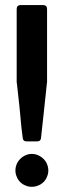

<svg xmlns="http://www.w3.org/2000/svg" viewBox="-20 -720 248 747"><path d="M125 -169.9Q125 -169.9 125 -169.9Q125 -169.9 125 -169.9Q131.8 -169.9 135.7 -173.8Q139.6 -177.7 139.6 -183.6Q139.6 -183.6 142.6 -210.9Q145.5 -238.3 149.4 -273.4Q154.3 -316.4 158.2 -355.5Q162.1 -393.6 162.1 -393.6Q162.1 -393.6 162.1 -393.6Q162.1 -393.6 162.1 -393.6Q163.1 -397.5 163.1 -400.4Q163.1 -404.3 163.1 -408.2Q163.1 -412.1 163.1 -415Q163.1 -418.9 163.1 -421.9Q163.1 -421.9 163.1 -456.1Q163.1 -490.2 163.1 -534.2Q163.1 -587.9 163.1 -636.7Q163.1 -685.5 163.1 -685.5Q163.1 -685.5 163.1 -685.5Q163.1 -685.5 163.1 -685.5Q163.1 -692.4 159.2 -696.3Q155.3 -700.2 149.4 -700.2Q149.4 -700.2 103.5 -700.2Q58.6 -700.2 58.6 -700.2Q58.6 -700.2 58.6 -700.2Q58.6 -700.2 58.6 -700.2Q52.7 -700.2 48.8 -696.3Q44.9 -692.4 44.9 -685.5Q44.9 -685.5 44.9 -652.3Q44.9 -618.2 44.9 -574.2Q44.9 -520.5 44.9 -470.7Q44.9 -421.9 44.9 -421.9Q44.9 -421.9 44.9 -421.9Q44.9 -421.9 44.9 -421.9Q44.9 -418.9 44.9 -415Q44.9 -412.1 44.9 -408.2Q44.9 -404.3 44.9 -400.4Q44.9 -397.5 45.9 -393.6Q45.9 -393.6 48.8 -367.2Q51.8 -339.8 55.7 -304.7Q59.6 -261.7 63.5 -222.7Q68.4 -183.6 68.4 -183.6Q68.4 -183.6 68.4 -183.6Q68.4 -183.6 68.4 -183.6Q68.4 -177.7 72.3 -173.8Q76.2 -169.9 83 -169.9Q83 -169.9 103.5 -169.9Q125 -169.9 125 -169.9ZM40 -56.6Q40 -43.9 44.9 -33.2Q48.8 -21.5 58.6 -11.7Q68.4 -2 80.1 2Q90.8 6.8 103.5 6.8Q103.5 6.8 103.5 6.8Q103.5 6.8 103.5 6.8Q117.2 6.8 127.9 2Q139.6 -2 149.4 -11.7Q159.2 -21.5 163.1 -33.2Q168 -43.9 168 -56.6Q168 -56.6 168 -56.6Q168 -56.6 168 -56.6Q168 -69.3 163.1 -81.1Q159.2 -91.8 149.4 -101.6Q139.6 -111.3 127.9 -116.2Q117.2 -121.1 103.5 -121.1Q103.5 -121.1 103.5 -121.1Q103.5 -121.1 103.5 -121.1Q90.8 -121.1 80.1 -116.2Q68.4 -111.3 58.6 -101.6Q48.8 -91.8 44.9 -81.1Q40 -69.3 40 -56.6Q40 -56.6 40 -56.6Q40 -56.6 40 -56.6Z"/></svg>

Font: Franchise Goodkids
Style: Regular
Weight: 500
Designer: ""
Version: ""